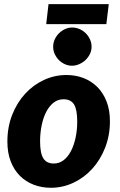

<svg xmlns="http://www.w3.org/2000/svg" viewBox="-20 -882 568 910"><path d="M15 0ZM235 -107Q261 -107 281.5 -122.8Q302 -138.5 316.2 -165.8Q330.5 -193 338.2 -229.2Q346 -265.5 346 -306.5Q346 -363 330.8 -387.2Q315.5 -411.5 281 -411.5Q255 -411.5 234.5 -395.8Q214 -380 199.8 -353Q185.5 -326 177.8 -289.5Q170 -253 170 -212Q170 -156.5 185.2 -131.8Q200.5 -107 235 -107ZM221 8Q177.5 8 139.8 -6.5Q102 -21 74.2 -48.8Q46.5 -76.5 30.8 -117.2Q15 -158 15 -211Q15 -280 37.8 -337.8Q60.5 -395.5 99 -437.5Q137.5 -479.5 188.2 -503Q239 -526.5 295 -526.5Q338.5 -526.5 376 -512Q413.5 -497.5 441.2 -469.8Q469 -442 485 -401.2Q501 -360.5 501 -307.5Q501 -239.5 478.2 -181.8Q455.5 -124 417 -81.8Q378.5 -39.5 327.8 -15.8Q277 8 221 8ZM210 -862.5H495.5L484 -767.5H199ZM414 -660.5Q414 -642 406 -625.8Q398 -609.5 385 -597.2Q372 -585 355.2 -577.8Q338.5 -570.5 321 -570.5Q303.5 -570.5 287.5 -577.8Q271.5 -585 259.2 -597.2Q247 -609.5 239.5 -625.8Q232 -642 232 -660.5Q232 -679 239.5 -695.5Q247 -712 259.8 -724.5Q272.5 -737 288.5 -744.2Q304.5 -751.5 322 -751.5Q340 -751.5 356.5 -744.5Q373 -737.5 385.8 -725Q398.5 -712.5 406.2 -696Q414 -679.5 414 -660.5Z"/></svg>

Font: Lato Black
Style: Italic
Weight: 900
Italic angle: -7°
Designer: Lukasz Dziedzic
Foundry: tyPoland Lukasz Dziedzic
Version: Version 2.007; 2014-02-27